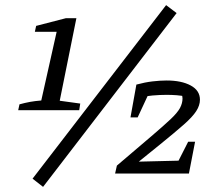

<svg xmlns="http://www.w3.org/2000/svg" viewBox="-20 -677 862 749"><path d="M51 -247 56 -270Q78 -276 97 -279.5Q116 -283 141 -285L201 -553H116L121 -576L237 -606H278L213 -284L293 -273L289 -247ZM148 52 107 20 628 -657 669 -626ZM429 0 436 -31 571 -146Q619 -187 645.5 -212Q672 -237 682 -255.5Q692 -274 692 -293Q692 -302 688 -310.5Q684 -319 674 -326L706 -300Q689 -304 669.5 -305.5Q650 -307 630 -307Q604 -307 575 -304.5Q546 -302 514 -295L512 -347Q545 -356 575 -359.5Q605 -363 630 -363Q688 -363 724 -343.5Q760 -324 760 -288Q760 -266 745.5 -243.5Q731 -221 697 -191Q663 -161 605 -114L464 0ZM454 0 462 -45 708 -51 699 0ZM651 0 714 -124H741L717 0ZM489 -219 512 -347 577 -348 517 -219Z"/></svg>

Font: Piazzolla Thin Medium
Style: Italic
Weight: 500
Italic angle: -11.3°
Version: Version 2.005